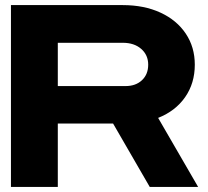

<svg xmlns="http://www.w3.org/2000/svg" viewBox="-20 -734 818 754"><path d="M23 0V-714H462Q546 -714 610 -684.5Q674 -655 709.5 -602Q745 -549 745 -480Q745 -407 707 -352.5Q669 -298 601 -271L758 0H568L424 -249H207V0ZM473 -396Q513 -396 537.5 -419Q562 -442 562 -480Q562 -518 534.5 -542Q507 -566 462 -566H207V-396Z"/></svg>

Font: Non Bureau Extended
Style: Bold
Weight: 700
Width: 7
Designer: Jona Saucedo
Foundry: Non Foundry
Version: Version 1.000; ttfautohint (v1.8.4)